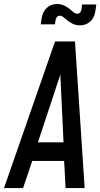

<svg xmlns="http://www.w3.org/2000/svg" viewBox="-36 -962 514 982"><path d="M-15.5 0H82L129 -139H292L299.5 0H397L347.5 -750H245.5ZM158 -234 272.5 -580.5 289 -234ZM373 -832.5Q404 -832.5 425.8 -852Q447.5 -871.5 452.5 -909.5L456.5 -939H384L381 -916Q380 -907 374.8 -899.5Q369.5 -892 359.5 -892Q349 -892 340 -899.5Q331 -907 320.5 -916Q310.5 -924.5 294 -933Q277.5 -941.5 255.5 -941.5Q225 -941.5 203.2 -921.8Q181.5 -902 176 -864L172.5 -837.5H245L248 -858.5Q249.5 -867 254.8 -874.2Q260 -881.5 269.5 -881.5Q279.5 -881.5 289 -873.8Q298.5 -866 308.5 -857.5Q318.5 -849.5 334.5 -841Q350.5 -832.5 373 -832.5Z"/></svg>

Font: Mohave Medium
Style: Italic
Weight: 500
Italic angle: -8°
Designer: Gumpita Rahayu
Foundry: Tokotype
Version: Version 2.002; ttfautohint (v1.8.3)